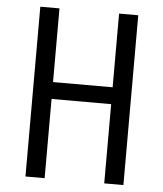

<svg xmlns="http://www.w3.org/2000/svg" viewBox="-53 -781 705 828"><g transform="rotate(5 300.0 -367.5)"><path d="M88 0V-735H171V-416H429V-735H512V0H429V-343H171V0Z"/></g></svg>

Font: Iosevka Curly Extended
Style: Regular
Weight: 400
Width: 7
Monospace: yes
Designer: Belleve Invis
Foundry: Belleve Invis
Version: Version 11.1.0; ttfautohint (v1.8.3)